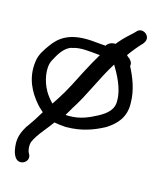

<svg xmlns="http://www.w3.org/2000/svg" viewBox="-114 -649 761 923"><g transform="rotate(15 266.5 -188.0)"><path d="M466 -390C471 -409 455 -422 451 -426L449 -427C448 -428 443 -431 438 -437C455 -461 477 -488 495 -507H496L503 -517C528 -552 476 -589 451 -557L442 -548C422 -530 400 -510 379 -485L371 -475C354 -476 335 -469 327 -454L299 -456C282 -457 270 -459 254 -460C144 -467 97 -429 64 -383C47 -359 25 -330 21 -293C9 -208 47 -143 86 -98C97 -85 107 -77 118 -67C101 -38 80 -6 62 19H61C44 48 27 79 33 127C36 152 40 163 48 176C73 215 129 178 105 142C101 134 100 134 98 119C95 88 103 79 118 54C135 28 162 -2 185 -34C201 -31 221 -28 241 -27H242C325 -27 382 -51 431 -77C477 -106 518 -147 515 -219C515 -283 491 -342 466 -390ZM112 -172C91 -207 73 -277 96 -319C113 -352 137 -393 173 -402H175C211 -415 259 -408 312 -403C295 -374 278 -345 260 -310C231 -254 207 -203 173 -151L152 -119C138 -133 123 -152 112 -171ZM250 -122C303 -203 339 -297 390 -377C415 -336 449 -273 449 -217V-216C452 -169 421 -144 381 -122C341 -101 301 -82 244 -82C239 -82 233 -82 227 -83C235 -95 242 -109 250 -122Z"/></g></svg>

Font: Stray Cat
Style: ExBdExt
Weight: 800
Version: Version 1.0